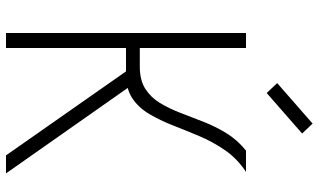

<svg xmlns="http://www.w3.org/2000/svg" viewBox="-231 -831 1062 640"><g transform="rotate(90 300.0 -511.0)"><path d="M112 -400V-446H202Q247 -446 275.5 -464Q304 -482 322.5 -512Q341 -542 355.5 -579.5Q370 -617 385.5 -657Q401 -697 423.5 -734Q446 -771 482 -800H553Q509 -771 481 -730.5Q453 -690 434 -645Q415 -600 398 -556.5Q381 -513 360 -477.5Q339 -442 307.5 -421Q276 -400 226 -400ZM90 0V-800H140V0ZM498 0 204 -420 254 -433 558 0ZM290 -869 257 -904 392 -1022 425 -987Z"/></g></svg>

Font: Victor Mono Thin
Style: Regular
Weight: 100
Monospace: yes
Designer: Rune Bjørnerås
Version: Version 1.561;gftools[0.9.30]